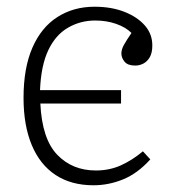

<svg xmlns="http://www.w3.org/2000/svg" viewBox="-20 -537 514 571"><path d="M258 14Q192 14 145.5 -16.5Q99 -47 74.5 -105.5Q50 -164 50 -246Q50 -335 76.5 -395.5Q103 -456 151 -486.5Q199 -517 261 -517Q311 -517 349.5 -502Q388 -487 410.5 -461.5Q433 -436 433 -402Q433 -380 425.5 -367Q418 -354 406.5 -348Q395 -342 382 -342Q360 -342 350.5 -353.5Q341 -365 341 -378Q341 -390 348.5 -403.5Q356 -417 371 -439Q354 -456 325.5 -466Q297 -476 263 -476Q219 -476 182 -454.5Q145 -433 123.5 -387.5Q102 -342 99 -269H340V-229H100Q105 -124 150 -77Q195 -30 265 -30Q306 -30 340 -45.5Q374 -61 405 -87L427 -63Q389 -21 346 -3.5Q303 14 258 14Z"/></svg>

Font: Literata ExtraLight
Style: Regular
Weight: 250
Designer: Latin by Veronika Burian and Jose Scaglione. Greek by Irene Vlachou. Cyrillic by Vera Evstafieva.
Foundry: TypeTogether
Version: Version 3.103;gftools[0.9.29]